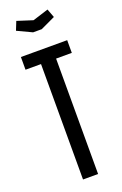

<svg xmlns="http://www.w3.org/2000/svg" viewBox="-147 -794 533 838"><g transform="rotate(-20 120.0 -375.0)"><path d="M13 -536V-595H228V-536H155V0H85V-536ZM32 -710 48 -750 120 -727 193 -750 208 -710 140 -678H100Z"/></g></svg>

Font: Exetegue
Style: Regular
Weight: 400
Designer: Fábio Duarte Martins
Foundry: Fábio Duarte Martins
Version: Version 0.001